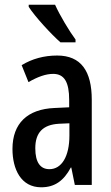

<svg xmlns="http://www.w3.org/2000/svg" viewBox="-20 -786 470 816"><path d="M214 -766H102V-757C128 -716 199 -639 237 -606H301V-618C275 -653 234 -721 214 -766ZM223 -550C167 -550 116 -536 72 -509L101 -437C141 -460 175 -472 206 -472C254 -472 274 -436 274 -361V-330L211 -327C97 -322 33 -262 33 -153C33 -67 69 10 155 10C213 10 251 -18 281 -74H283L298 0H370V-362C370 -483 325 -550 223 -550ZM230 -260 275 -262V-210C275 -121 242 -67 190 -67C152 -67 130 -95 130 -156C130 -222 162 -256 230 -260Z"/></svg>

Font: Noto Sans Armenian ExtraCondensed Medium
Style: Regular
Weight: 500
Width: 2
Designer: Monotype Design Team
Foundry: Monotype Imaging Inc.
Version: Version 2.008